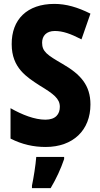

<svg xmlns="http://www.w3.org/2000/svg" viewBox="-20 -744 515 985"><path d="M444 -208C444 -307 393 -363 301 -416C222 -462 196 -479 196 -525C196 -560 218 -585 261 -585C302 -585 342 -571 398 -542L444 -674C378 -707 319 -724 259 -724C119 -724 39 -644 40 -517C40 -395 118 -348 184 -305C255 -262 287 -238 287 -196C287 -159 266 -130 213 -130C158 -130 94 -155 34 -189V-33C93 -3 152 10 214 10C356 10 444 -77 444 -208ZM309 72V61H166C163 102 152 171 144 208V221H240C269 172 292 122 309 72Z"/></svg>

Font: Noto Sans Sinhala UI Condensed ExtraBold
Style: Regular
Weight: 800
Width: 3
Designer: Jelle Bosma - Monotype Design Team
Foundry: Monotype Imaging Inc.
Version: Version 2.006